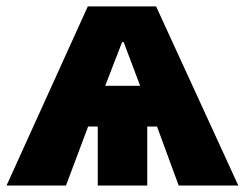

<svg xmlns="http://www.w3.org/2000/svg" viewBox="-28 -573 756 593"><path d="M454.1 -553.2 708 0H523.9L457 -182.1H426.8V0H273.9V-182.1H244.1L175.8 0H-7.8L243.2 -553.2ZM296.9 -308.1H404.8L354 -442.9H349.1Z"/></svg>

Font: OpenSansExtrabold
Style: Regular
Weight: 800
Foundry: Ascender Corporation
Version: Version 1.10